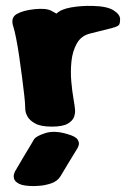

<svg xmlns="http://www.w3.org/2000/svg" viewBox="-20 -428 448 649"><path d="M65 -68Q65 -79 62 -106Q59 -133 54.5 -167.5Q50 -202 45 -236.5Q40 -271 34.5 -298.5Q29 -326 25 -338Q15 -368 36.5 -380.5Q58 -393 97 -397Q136 -401 153.5 -391.5Q171 -382 171 -382Q186 -397 220.5 -403Q255 -409 293 -408Q342 -407 364 -393Q386 -379 386 -363Q386 -351 383 -345Q380 -339 359.5 -333.5Q339 -328 286 -315Q255 -308 240 -281.5Q225 -255 221.5 -220.5Q218 -186 221 -152.5Q224 -119 228 -96.5Q232 -74 232 -72Q232 -70 233.5 -58.5Q235 -47 230.5 -33.5Q226 -20 209 -10Q192 0 155 0Q118 0 99 -10.5Q80 -21 73 -34Q66 -47 65.5 -57.5Q65 -68 65 -68ZM95 201Q60 201 45 193.5Q30 186 27.5 176Q25 166 28 158.5Q31 151 31 151Q31 151 39.5 136.5Q48 122 59.5 102.5Q71 83 81.5 66Q92 49 95 43Q102 32 133 22Q164 12 207 25Q236 33 242.5 44Q249 55 246 63Q243 71 243 71Q243 71 233 87.5Q223 104 209.5 126Q196 148 185 167Q174 185 152.5 192Q131 199 113 200Q95 201 95 201Z"/></svg>

Font: Nerko One
Style: Regular
Weight: 400
Designer: Nermin Kahrimanovic
Foundry: Nermin Kahrimanovic
Version: Version 1.101